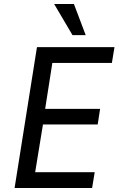

<svg xmlns="http://www.w3.org/2000/svg" viewBox="-20 -941 596 961"><path d="M53 0 165 -705H553L540 -626H242L206 -396H481L469 -318H195L156 -79H454L441 0ZM343 -765 251 -921H350L409 -765Z"/></svg>

Font: Nunito Sans 7pt Condensed Medium
Style: Italic
Weight: 500
Width: 3
Italic angle: -9°
Designer: Vernon Adams
Foundry: Vernon Adams
Version: Version 3.101;gftools[0.9.27]